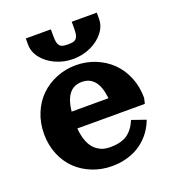

<svg xmlns="http://www.w3.org/2000/svg" viewBox="-123 -738 757 844"><g transform="rotate(-20 256.0 -316.5)"><path d="M92.8 -615.2V-644.5H210V-615.2Q210 -596.4 212 -585.4Q214.1 -574.5 219.8 -567.7Q225.6 -561 234.5 -558.8Q243.4 -556.6 258.8 -556.6Q274.2 -556.6 283.1 -558.8Q292 -561 297.7 -567.7Q303.5 -574.5 305.5 -585.4Q307.6 -596.4 307.6 -615.2V-644.5H424.8V-615.2Q424.8 -581.8 401.7 -552.4Q378.7 -522.9 340.3 -505.6Q302 -488.3 258.8 -488.3Q215.6 -488.3 177.2 -505.6Q138.9 -522.9 115.8 -552.4Q92.8 -581.8 92.8 -615.2ZM170.4 -195.3Q172.6 -167 179.7 -144.8Q186.8 -122.6 196.9 -108.4Q207 -94.2 220.5 -85.1Q233.9 -75.9 248 -72.1Q262.2 -68.4 278.3 -68.4Q329.8 -68.4 358.8 -88.3Q387.7 -108.2 405 -149.7L470 -127.2Q461.2 -103.5 447.6 -82.6Q434.1 -61.8 415 -44.2Q396 -26.6 372.7 -14Q349.4 -1.5 320.1 5.6Q290.8 12.7 258.3 12.7Q210.2 12.7 167.4 -4.2Q124.5 -21 92.9 -51.1Q61.3 -81.3 42.8 -125.5Q24.4 -169.7 24.4 -221.7Q24.4 -273.7 42.8 -318.4Q61.3 -363 92.9 -393.7Q124.5 -424.3 167.4 -441.7Q210.2 -459 258.3 -459Q306.4 -459 349.2 -441.7Q392.1 -424.3 423.7 -393.7Q455.3 -363 473.8 -318.4Q492.2 -273.7 492.2 -221.7L486.1 -195.3ZM172.1 -273.4H344.5Q338.1 -329.6 316.4 -355.2Q294.7 -380.9 258.8 -380.9Q241 -380.9 226.8 -375.1Q212.6 -369.4 201.4 -356.8Q190.2 -344.2 182.7 -323.4Q175.3 -302.5 172.1 -273.4Z"/></g></svg>

Font: Orelega One
Style: Regular
Weight: 400
Version: Version 1.1 ; ttfautohint (v1.8.3)